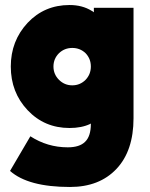

<svg xmlns="http://www.w3.org/2000/svg" viewBox="-20 -530 596 765"><path d="M268 -339Q299 -339 321 -318Q342 -296 342 -265Q342 -234 321 -212Q299 -190 268 -190Q237 -190 215 -212Q193 -234 193 -265Q193 -296 215 -318Q237 -339 268 -339ZM257 -510Q157 -510 90 -439Q23 -367 23 -265Q23 -162 90 -91Q157 -20 257 -20Q305 -20 339 -36Q340 -37 340.5 -37Q341 -37 342 -38V-36Q342 13 319 35Q297 57 250 57Q169 57 101 13L20 151Q92 215 259 215Q376 215 444 143Q512 71 512 -59V-499H354V-481Q352 -483 349.5 -484.5Q347 -486 345 -487Q308 -510 257 -510Z"/></svg>

Font: Unageo
Style: Black
Weight: 900
Designer: Richard Sepsi
Foundry: Richard Sepsi
Version: Version 2.000